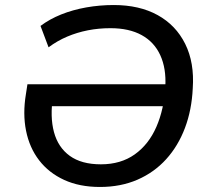

<svg xmlns="http://www.w3.org/2000/svg" viewBox="-20 -734 834 763"><path d="M377 9Q296 9 235 -19Q174 -47 135.5 -97Q97 -147 83.5 -214.5Q70 -282 83 -360L89 -399H675L663 -312H154L191 -353Q178 -270 194.5 -209Q211 -148 257.5 -114.5Q304 -81 381 -81Q460 -81 515.5 -120.5Q571 -160 601.5 -230Q632 -300 637 -390Q641 -462 617 -514.5Q593 -567 543 -594.5Q493 -622 419 -622Q372 -622 329 -613.5Q286 -605 247 -588.5Q208 -572 173 -546L141 -631Q177 -658 223 -676.5Q269 -695 322.5 -704.5Q376 -714 432 -714Q534 -714 606.5 -674Q679 -634 716 -559.5Q753 -485 746 -383Q742 -297 715 -225.5Q688 -154 640.5 -101.5Q593 -49 526.5 -20Q460 9 377 9Z"/></svg>

Font: Nunito Sans 10pt SemiBold
Style: Italic
Weight: 600
Italic angle: -9°
Designer: Vernon Adams
Foundry: Vernon Adams
Version: Version 3.101;gftools[0.9.27]